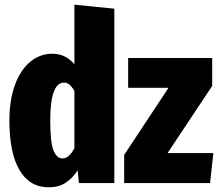

<svg xmlns="http://www.w3.org/2000/svg" viewBox="-20 -780 935 818"><path d="M467 -743V0H316L311 -54Q288 -20 259 -1Q230 18 188 18Q106 18 63 -55.5Q20 -129 20 -267Q20 -353 43.5 -417.5Q67 -482 108.5 -516.5Q150 -551 203 -551Q260 -551 297 -506V-760ZM297 -149V-393Q286 -411 276 -419.5Q266 -428 253 -428Q194 -428 194 -267Q194 -173 208 -139Q222 -105 246 -105Q275 -105 297 -149ZM884 -414 694 -128H889L875 0H509V-120L698 -406H526V-533H884Z"/></svg>

Font: Fira Sans Compressed ExtraBold
Style: Regular
Weight: 800
Width: 1
Designer: bBox Type GmbH & Carrois Corporate GbR & Edenspiekermann AG
Foundry: bBox Type GmbH & Carrois Corporate GbR & Edenspiekermann AG
Version: Version 4.301